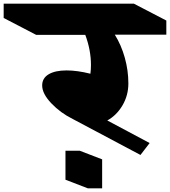

<svg xmlns="http://www.w3.org/2000/svg" viewBox="-165 -806 927 1047"><path d="M461 -617Q496 -561 515.5 -491.5Q535 -422 535 -351Q535 -286 503 -231.5Q471 -177 420 -149L651 -26L601 39L232 -157Q165 -190 115 -242.5Q65 -295 65 -340Q65 -380 100.5 -401Q136 -422 198 -422Q256 -422 328 -404Q331 -427 331 -452Q331 -533 300 -616H32L-145 -708V-786H565L742 -694V-617ZM392 221H314L192 174V16H270L392 63Z"/></svg>

Font: Inknut Antiqua Black
Style: Regular
Weight: 900
Designer: Claus Eggers Sørensen
Foundry: Claus Eggers Sørensen
Version: Version 1.003; ttfautohint (v1.8.2) -l 8 -r 50 -G 200 -x 14 